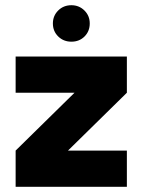

<svg xmlns="http://www.w3.org/2000/svg" viewBox="-20 -717 547 737"><path d="M467 -361 241 -139H467V0H40V-139L266 -361H40V-500H467ZM254 -557Q224 -557 203.5 -577Q183 -597 183 -627Q183 -656.5 203.5 -676.8Q224 -697 254 -697Q283.5 -697 304 -676.8Q324.5 -656.5 324.5 -627Q324.5 -597 304.5 -577Q284.5 -557 254 -557Z"/></svg>

Font: Urbanist ExtraBold
Style: Regular
Weight: 800
Designer: Corey Hu
Foundry: Corey Hu
Version: Version 1.330; ttfautohint (v1.8.4.7-5d5b)